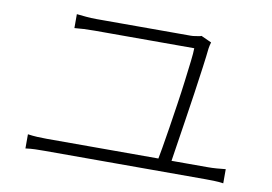

<svg xmlns="http://www.w3.org/2000/svg" viewBox="-67 -765 1134 801"><g transform="rotate(10 500.0 -364.0)"><path d="M770 -639Q768 -633 766.5 -626Q765 -619 764 -613Q761 -583 754 -531.5Q747 -480 738 -418Q729 -356 719.5 -295Q710 -234 702.5 -185Q695 -136 691 -110H635Q639 -131 646 -170.5Q653 -210 660.5 -259Q668 -308 676 -360.5Q684 -413 690 -461Q696 -509 700.5 -546.5Q705 -584 705 -603Q677 -603 629.5 -603Q582 -603 527 -603Q472 -603 420.5 -603Q369 -603 331.5 -603Q294 -603 283 -603Q257 -603 238 -602Q219 -601 198 -599V-658Q219 -656 238.5 -654Q258 -652 282 -652Q291 -652 318.5 -652Q346 -652 385 -652Q424 -652 467.5 -652Q511 -652 553 -652Q595 -652 629 -652Q663 -652 682 -652Q690 -652 699 -653.5Q708 -655 715 -656Q722 -657 726 -659ZM84 -129Q105 -126 125 -125Q145 -124 165 -124H845Q866 -124 884.5 -125.5Q903 -127 922 -129V-69Q903 -72 881 -72.5Q859 -73 845 -73H165Q145 -73 125.5 -72.5Q106 -72 84 -69Z"/></g></svg>

Font: Noto Sans JP Thin Light
Style: Regular
Weight: 300
Version: Version 2.004-H2;hotconv 1.0.118;makeotfexe 2.5.65603